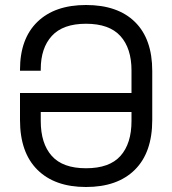

<svg xmlns="http://www.w3.org/2000/svg" viewBox="-20 -734 689 768"><path d="M324 14Q199 14 129.5 -55Q60 -124 60 -254V-362H506V-286H143V-250Q143 -160 187 -110.5Q231 -61 324 -61Q418 -61 462 -110.5Q506 -160 506 -250V-452Q506 -541 461.5 -590Q417 -639 324 -639Q232 -639 187.5 -590.5Q143 -542 143 -457V-451H60V-455Q60 -579 129.5 -646.5Q199 -714 324 -714Q451 -714 520 -646Q589 -578 589 -450V-254Q589 -124 519.5 -55Q450 14 324 14Z"/></svg>

Font: Space Grotesk
Style: Regular
Weight: 400
Designer: Florian Karsten
Foundry: Florian Karsten
Version: Version 2.000